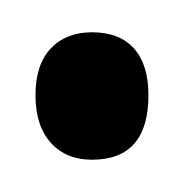

<svg xmlns="http://www.w3.org/2000/svg" viewBox="-20 -394 114 119"><path d="M37 -295Q21 -295 11.5 -305.5Q2 -316 2 -335Q2 -354 11.5 -364Q21 -374 37 -374Q54 -374 63 -364Q72 -354 72 -335Q72 -295 37 -295Z"/></svg>

Font: Bricolage Grotesque 72pt Condensed ExtraLight
Style: Regular
Weight: 250
Width: 3
Designer: Mathieu Triay
Foundry: Atelier Triay
Version: Version 1.001;gftools[0.9.33.dev8+g029e19f]